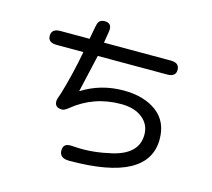

<svg xmlns="http://www.w3.org/2000/svg" viewBox="-116 -917 1232 1118"><g transform="rotate(15 500.0 -357.5)"><path d="M307.6 -571.3H146.5Q93.8 -571.3 93.8 -612.3Q93.8 -655.3 146.5 -655.3H323.2V-658.2Q337.9 -746.1 344.7 -758.8Q355.5 -777.3 380.9 -777.3Q421.9 -777.3 421.9 -739.3L419.9 -720.7L409.2 -655.3H812.5Q864.3 -655.3 864.3 -612.3Q864.3 -571.3 812.5 -571.3H394.5L342.8 -344.7Q455.1 -416 592.8 -416Q715.8 -416 792 -359.4Q868.2 -302.7 868.2 -195.3Q868.2 -67.4 749.5 -2.9Q630.9 61.5 391.6 61.5Q332 61.5 332 14.6Q332 -28.3 378.9 -26.4L418 -24.4Q513.7 -19.5 625 -45.9Q775.4 -82 775.4 -198.2Q775.4 -259.8 727.5 -297.9Q679.7 -335.9 598.6 -335.9Q433.6 -335.9 309.6 -233.4Q288.1 -215.8 273.4 -215.8Q229.5 -215.8 229.5 -253.9Q229.5 -268.6 243.2 -302.7Q283.2 -436.5 307.6 -571.3Z"/></g></svg>

Font: jf-openhuninn-1.0
Style: Regular
Weight: 400
Designer: [Kosugi Maru]
      Designed by Motoya company      

      [Varela Round]
      Joe Prince(Latin component); Avraham Co
Foundry: justfont CO.,LTD.
Version: 1.0